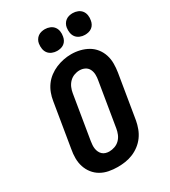

<svg xmlns="http://www.w3.org/2000/svg" viewBox="-230 -1075 1060 1196"><g transform="rotate(-30 300.0 -477.5)"><path d="M256 8Q224 8 193 2Q162 -4 136 -19Q110 -34 91.5 -57.5Q73 -81 63.5 -110Q54 -139 54 -171Q54 -203 60 -234L112 -549Q116 -576 126 -603Q136 -630 153 -653.5Q170 -677 194 -695Q218 -713 244.5 -724Q271 -735 298.5 -740.5Q326 -746 354 -746Q386 -746 416.5 -738.5Q447 -731 473 -716Q499 -701 517.5 -677.5Q536 -654 545.5 -625Q555 -596 555 -564Q555 -532 550 -501L498 -186Q493 -159 483 -132Q473 -105 456 -81.5Q439 -58 415.5 -40Q392 -22 365 -11Q338 0 310.5 4Q283 8 256 8ZM258 -102Q278 -102 298 -109Q318 -116 333 -131Q348 -146 356 -165.5Q364 -185 367 -204L419 -519Q423 -539 422.5 -559.5Q422 -580 413.5 -597.5Q405 -615 387.5 -624Q370 -633 349 -633Q329 -633 309.5 -625.5Q290 -618 275.5 -603Q261 -588 253 -569Q245 -550 242 -531L190 -216Q188 -203 187 -189.5Q186 -176 188 -163Q190 -150 195.5 -138.5Q201 -127 210 -118.5Q219 -110 232 -106Q245 -102 258 -102ZM490 -807Q472 -807 455 -814Q438 -821 427.5 -834.5Q417 -848 414 -866.5Q411 -885 414 -904Q416 -917 423 -929Q430 -941 441 -949Q452 -957 465 -960Q478 -963 490 -963Q509 -963 526 -956Q543 -949 553.5 -935.5Q564 -922 567 -903.5Q570 -885 566 -866Q564 -853 557.5 -841Q551 -829 540 -821Q529 -813 516 -810Q503 -807 490 -807ZM290 -807Q272 -807 255 -814Q238 -821 227.5 -834.5Q217 -848 214 -866.5Q211 -885 214 -904Q216 -917 223 -929Q230 -941 241 -949Q252 -957 265 -960Q278 -963 290 -963Q309 -963 326 -956Q343 -949 353.5 -935.5Q364 -922 367 -903.5Q370 -885 366 -866Q364 -853 357.5 -841Q351 -829 340 -821Q329 -813 316 -810Q303 -807 290 -807Z"/></g></svg>

Font: Iosevka Slab XBdExObl
Style: Regular
Weight: 800
Width: 7
Italic angle: -9°
Monospace: yes
Designer: Belleve Invis
Foundry: Belleve Invis
Version: Version 11.1.0; ttfautohint (v1.8.3)